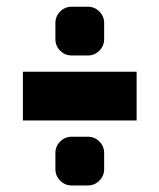

<svg xmlns="http://www.w3.org/2000/svg" viewBox="-20 -655 479 577"><path d="M390.6 -439.5V-293H48.8V-439.5ZM146.5 -195.3Q146.5 -215.3 160.9 -229.7Q175.3 -244.1 195.3 -244.1H244.1Q264.2 -244.1 278.6 -229.7Q293 -215.3 293 -195.3V-146.5Q293 -126.5 278.6 -112.1Q264.2 -97.7 244.1 -97.7H195.3Q175.3 -97.7 160.9 -112.1Q146.5 -126.5 146.5 -146.5ZM146.5 -585.9Q146.5 -606 160.9 -620.4Q175.3 -634.8 195.3 -634.8H244.1Q264.2 -634.8 278.6 -620.4Q293 -606 293 -585.9V-537.1Q293 -517.1 278.6 -502.7Q264.2 -488.3 244.1 -488.3H195.3Q175.3 -488.3 160.9 -502.7Q146.5 -517.1 146.5 -537.1Z"/></svg>

Font: Audex
Style: Regular
Weight: 400
Designer: GGBotNet
Foundry: GGBotNet
Version: 1.00